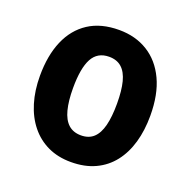

<svg xmlns="http://www.w3.org/2000/svg" viewBox="-106 -660 765 773"><g transform="rotate(20 277.0 -274.0)"><path d="M513.2 -274.4Q513.2 -211.9 498.3 -159.9Q483.4 -107.9 453.6 -69.8Q423.8 -31.7 379.4 -11Q335 9.8 275.9 9.8Q220.2 9.8 176.8 -10.7Q133.3 -31.2 102.8 -69.1Q72.3 -106.9 56.4 -159.2Q40.5 -211.4 40.5 -274.4Q40.5 -361.3 67.6 -424.6Q94.7 -487.8 147.5 -522.2Q200.2 -556.6 278.3 -556.6Q348.1 -556.6 401.1 -523.9Q454.1 -491.2 483.6 -428.5Q513.2 -365.7 513.2 -274.4ZM182.6 -273.4Q182.6 -218.3 192.4 -180.7Q202.1 -143.1 223.1 -124Q244.1 -105 277.3 -105Q310.5 -105 331.1 -124Q351.6 -143.1 361.1 -180.9Q370.6 -218.8 370.6 -274.4Q370.6 -330.6 361.1 -367.4Q351.6 -404.3 330.8 -422.9Q310.1 -441.4 276.9 -441.4Q227.1 -441.4 204.8 -399.9Q182.6 -358.4 182.6 -273.4Z"/></g></svg>

Font: Open Sans SemiCondensed
Style: Bold
Weight: 700
Width: 4
Designer: Monotype Design Team
Foundry: Monotype Imaging Inc.
Version: Version 3.003